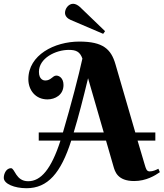

<svg xmlns="http://www.w3.org/2000/svg" viewBox="-100 -950 866 1016"><path d="M500 -71C508 -43 521 8 610 8C674 8 722 -22 746 -39L738 -57C726 -51 710 -43 692 -43C675 -43 672 -59 666 -78L628 -206H722V-249H616L511 -610C488 -690 445 -730 320 -730C188 -730 50 -659 50 -531C50 -473 88 -424 151 -424C192 -424 236 -448 236 -500C236 -537 213 -550 198 -550C178 -550 171 -524 139 -524C132 -524 106 -528 106 -570C106 -642 194 -686 264 -686C302 -686 323 -677 336 -640C317 -552 276 -395 233 -249H105V-206H220C171 -54 116 9 49 9C-17 9 -21 -60 -42 -60C-66 -60 -80 -32 -80 -9C-80 23 -23 46 40 46C153 46 222 -34 277 -206H461ZM366 -536 449 -249H290C315 -331 340 -428 366 -536ZM456 -785 323 -913C312 -923 299 -930 287 -930C263 -930 244 -905 244 -882C244 -865 257 -852 273 -845L446 -771Z"/></svg>

Font: Berkshire Swash
Style: Regular
Weight: 700
Designer: Astigmatic (AOETI)
Foundry: Astigmatic (AOETI)
Version: Version 1.000